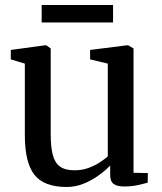

<svg xmlns="http://www.w3.org/2000/svg" viewBox="-20 -734 644 765"><path d="M474 9Q447 9 433 -1Q419 -11 419 -37V-74.5Q401 -55.5 374 -35.8Q347 -16 314 -2.5Q281 11 245 11Q155.5 11 117.2 -37.5Q79 -86 79 -194.5V-480.5L23 -497.5V-535L159 -553.5H164.5L182 -541V-200.5Q182 -150 190 -118Q198 -86 218.5 -70.8Q239 -55.5 277 -55.5Q306.5 -55.5 331.5 -64.5Q356.5 -73.5 376.2 -86.2Q396 -99 409.5 -111V-480.5L339 -497.5V-535L485.5 -553.5H491L512 -541V-45.5L569 -44.5L568.5 -6Q551.5 -1.5 528 3.8Q504.5 9 474 9ZM430.5 -714V-644.5H146V-714Z"/></svg>

Font: Merriweather 48pt
Style: Regular
Weight: 400
Version: Version 2.100